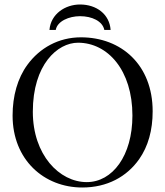

<svg xmlns="http://www.w3.org/2000/svg" viewBox="-20 -824 735 854"><path d="M659 -329C659 -536 519 -658 340 -658C241 -658 157 -611 102 -536C58 -476 36 -397 36 -310C36 -113 176 10 346 10C457 10 544 -38 599 -116C639 -173 659 -245 659 -329ZM327 -634C459 -634 569 -512 569 -310C569 -131 480 -14 366 -14C244 -14 126 -135 126 -327C126 -537 236 -634 327 -634ZM200 -691H228C235 -730 287 -752 336 -752C389 -752 436 -730 444 -691H472C467 -761 409 -804 336 -804C270 -804 206 -762 200 -691Z"/></svg>

Font: Libertinus Serif Display
Style: Regular
Weight: 400
Designer: Philipp H. Poll, Khaled Hosny
Foundry: Caleb Maclennan
Version: Version 7.050;RELEASE